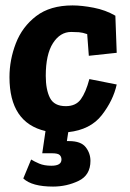

<svg xmlns="http://www.w3.org/2000/svg" viewBox="-20 -480 479 709"><path d="M243 -362Q202 -362 175.5 -320.5Q149 -279 149 -200Q149 -149 164.5 -118.5Q180 -88 223 -88Q260 -88 278.5 -113.5Q297 -139 310 -188L411 -168Q398 -109 356 -55Q314 -1 232 8L227 41H235Q279 41 296.5 63.5Q314 86 314 114Q314 167 270 188Q226 209 176 209Q98 209 66 179L95 109Q106 116 124.5 124Q143 132 170 132Q207 132 207 109Q207 99 200.5 92.5Q194 86 172 86H136L148 4Q15 -27 15 -195Q15 -259 38.5 -320Q62 -381 113.5 -420.5Q165 -460 248 -460Q282 -460 326 -451.5Q370 -443 406 -422L411 -285L308 -274L302 -354Q285 -360 271.5 -361Q258 -362 243 -362Z"/></svg>

Font: Zilla Slab
Style: Bold Italic
Weight: 700
Italic angle: -6°
Designer: Typotheque.com
Foundry: Typotheque type foundry
Version: Version 1.1; 2017; ttfautohint (v1.6)